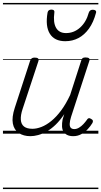

<svg xmlns="http://www.w3.org/2000/svg" viewBox="-20 -905 686 1300"><path d="M186 17Q139 17 107 -4.5Q75 -26 67 -68.5Q59 -111 80 -175L184 -494Q189 -506 195.5 -510.5Q202 -515 215 -515Q232 -515 238 -509Q244 -503 240 -491L133 -167Q119 -125 121 -94.5Q123 -64 142.5 -48.5Q162 -33 200 -33Q228 -33 260.5 -45.5Q293 -58 327 -85.5Q361 -113 393.5 -156.5Q426 -200 455 -262L530 -495Q534 -508 540 -512Q546 -516 559 -516Q576 -516 582.5 -510.5Q589 -505 585 -493L461 -113Q453 -87 452 -68Q451 -49 459 -40Q467 -31 483 -31Q499 -31 515 -40.5Q531 -50 544.5 -64.5Q558 -79 568 -93Q572 -101 579 -104Q586 -107 597 -100Q608 -94 609 -86.5Q610 -79 605 -71Q593 -51 574.5 -31Q556 -11 531 3Q506 17 476 17Q452 17 435.5 9Q419 1 410 -13.5Q401 -28 400 -49Q399 -70 404 -97L415 -132Q387 -90 357 -61Q327 -32 296.5 -15Q266 2 238 9.5Q210 17 186 17ZM422 -626Q349 -626 317.5 -676.5Q286 -727 302 -820Q304 -830 310.5 -835Q317 -840 328 -840Q340 -840 345 -834.5Q350 -829 348 -820Q339 -753 359.5 -717Q380 -681 427 -681Q481 -681 522.5 -718.5Q564 -756 581 -819Q585 -830 591.5 -834.5Q598 -839 609 -839Q621 -839 627 -833.5Q633 -828 630 -818Q613 -754 582.5 -711.5Q552 -669 511.5 -647.5Q471 -626 422 -626ZM0 365H646V375H0ZM0 -20H646V0H0ZM0 -505H646V-500H0ZM0 -885H646V-875H0Z"/></svg>

Font: Playwrite DK Uloopet Guides
Style: Regular
Weight: 400
Designer: Veronika Burian, José Scaglione
Foundry: TypeTogether
Version: Version 1.003